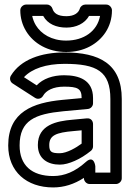

<svg xmlns="http://www.w3.org/2000/svg" viewBox="-20 -782 596 842"><path d="M263 -502C404.8 -502 464 -469.1 464 -348V-25H398V-53C398 -53 392.9 -104.8 356.2 -71.5C309.7 -29.3 262.6 -10 213 -10C118.4 -10 66 -57.9 66 -144C66 -254.5 133.9 -282.1 257.4 -294.1L365.3 -304.1C378.3 -305.3 388 -316.8 388 -329V-352C388 -431.9 325.9 -452 261 -452C212 -452 168.4 -437 140.9 -407.7L85.1 -443.5C120.1 -480.9 182 -502 263 -502ZM263 -552C160.2 -552 70.7 -521.1 27.6 -449.9C20.8 -438.7 24.1 -423.3 35.5 -416L133.5 -353C147.3 -344.1 162.5 -350.5 168.8 -361.8C181.7 -384.8 212.8 -402 261 -402C321.1 -402 338 -393.4 338 -351.8L252.6 -343.9C126.2 -331.6 16 -292.4 16 -144C16 -29.1 97 40 213 40C260.4 40 305.3 25.9 348 -2V0C348 10.7 357.9 25 373 25H489C499.7 25 514 15.1 514 0V-348C514 -503.2 414.4 -552 263 -552ZM146 -146C146 -84.4 191.1 -60 242 -60C262.5 -60 284.2 -66.1 308.1 -76.6C332.4 -87.3 355.9 -102.1 378.8 -120.6C384.6 -125.3 388 -132.7 388 -140V-238C388 -248.7 381.2 -264.8 360.7 -262.9L296.7 -256.9C228.3 -250.9 146 -234.7 146 -146ZM242 -110C204.5 -110 196 -116.6 196 -146C196 -188.9 227.2 -200.6 301.3 -207.1L338 -210.5V-152.2C315.3 -135.1 273.2 -110 242 -110ZM271 -661C313.9 -661 351.6 -678.7 370.4 -712H418.8C406.3 -645.7 348.4 -604 270 -604C206 -604 160.4 -633.3 137.3 -671C129.4 -684 123.9 -698.9 121.3 -712H169.5C189 -676.5 227.2 -661 271 -661ZM271 -711C232.6 -711 215.9 -724.5 209.9 -744.3C206.9 -754.1 197.1 -762 186 -762H94C83.3 -762 69 -752.1 69 -737C69 -704 77.7 -672.8 94.7 -645C127.3 -591.6 190.1 -554 270 -554C308.1 -554 343.2 -562 374.2 -578.4C427.2 -606.5 471 -660.8 471 -737C471 -747.7 461.1 -762 446 -762H354C343.7 -762 333.3 -754.9 330.1 -744.3C324.5 -725.8 306.1 -711 271 -711Z"/></svg>

Font: Fog Sans
Style: Outline
Weight: 700
Foundry: Intel Corporation
Version: Version 1.00